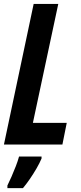

<svg xmlns="http://www.w3.org/2000/svg" viewBox="-22 -734 412 975"><path d="M-2 0 148.9 -713.9H273.9L145 -109.9H316.9L294.9 0ZM15.6 221.2V208Q24.9 189.5 36.4 163.3Q47.9 137.2 58.3 110.1Q68.8 83 74.7 61H189V70.8Q179.7 93.3 163.6 121.1Q147.5 148.9 129.2 175.5Q110.8 202.1 94.7 221.2Z"/></svg>

Font: Open Sans Condensed
Style: Bold Italic
Weight: 700
Width: 3
Italic angle: -12°
Designer: Monotype Design Team
Foundry: Monotype Imaging Inc.
Version: Version 3.003; ttfautohint (v1.8.4)